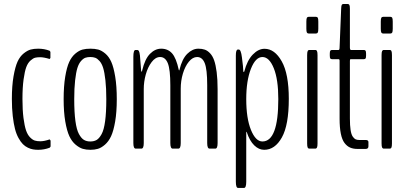

<svg xmlns="http://www.w3.org/2000/svg" viewBox="-20 -740 2019 956"><path d="M170.9 5.9Q156.7 5.9 144.8 3.9Q132.8 2 118.9 -4.6Q105 -11.2 94 -22.2Q83 -33.2 72.3 -52.5Q61.5 -71.8 54.7 -97.9Q47.9 -124 43.5 -162.1Q39.1 -200.2 39.1 -247.6Q39.1 -312.5 47.4 -360.1Q55.7 -407.7 67.6 -433.6Q79.6 -459.5 98.4 -474.4Q117.2 -489.3 133.1 -493.4Q148.9 -497.6 169.9 -497.6Q200.7 -497.6 227.1 -487.3Q227.5 -487.3 229.2 -484.6Q231 -481.9 231 -481.4V-452.1Q231 -451.7 230 -450Q229 -448.2 228 -447.3L227.1 -446.3Q198.2 -455.1 179.7 -455.1Q165 -455.1 155 -452.6Q145 -450.2 131.8 -438.5Q118.7 -426.8 110.8 -405.8Q103 -384.8 97.4 -344.5Q91.8 -304.2 91.8 -247.6Q91.8 -192.4 96.9 -152.8Q102.1 -113.3 109.6 -91.1Q117.2 -68.8 129.6 -56.2Q142.1 -43.5 153.6 -40Q165 -36.6 180.7 -36.6Q200.2 -36.6 227.1 -45.9Q227.5 -45.9 229.7 -43Q231.9 -40 231.9 -39.6V-11.2Q231.9 -9.3 227.1 -4.4Q199.7 5.9 170.9 5.9Z M509.3 -246.1Q509.3 -300.8 504.9 -340.1Q500.5 -379.4 493.7 -401.6Q486.8 -423.8 475.6 -436.3Q464.4 -448.7 454.1 -452.4Q443.8 -456.1 429.7 -456.1Q415.5 -456.1 405 -452.4Q394.5 -448.7 383.3 -436Q372.1 -423.3 365.2 -401.1Q358.4 -378.9 354 -339.8Q349.6 -300.8 349.6 -246.1Q349.6 -180.7 355.5 -137.5Q361.3 -94.2 373 -72.8Q384.8 -51.3 397.9 -43.5Q411.1 -35.6 429.7 -35.6Q448.2 -35.6 461.2 -43.2Q474.1 -50.8 485.8 -72Q497.6 -93.3 503.4 -136.7Q509.3 -180.2 509.3 -246.1ZM430.2 5.9Q409.2 5.9 392.3 1Q375.5 -3.9 356.7 -19.5Q337.9 -35.2 325.4 -61.8Q313 -88.4 304.9 -135.5Q296.9 -182.6 296.9 -246.1Q296.9 -310.5 304.7 -357.9Q312.5 -405.3 324.7 -431.6Q336.9 -458 355.5 -473.4Q374 -488.8 391.1 -493.2Q408.2 -497.6 430.2 -497.6Q452.1 -497.6 469 -493.2Q485.8 -488.8 504.2 -473.4Q522.5 -458 534.2 -431.6Q545.9 -405.3 553.7 -357.9Q561.5 -310.5 561.5 -246.1Q561.5 -182.6 553.5 -135.5Q545.4 -88.4 533.2 -62Q521 -35.6 502.7 -19.8Q484.4 -3.9 467.5 1Q450.7 5.9 430.2 5.9Z M655.8 0Q644 0 644 -27.8V-457.5Q644 -491.2 654.8 -491.2H662.1Q668.5 -491.2 671.6 -485.8Q674.8 -480.5 676.8 -463.9L682.6 -389.2Q683.6 -382.8 685.5 -382.8Q687 -382.8 688 -389.6Q701.7 -446.8 727.1 -472.2Q752.4 -497.6 782.7 -497.6Q815.9 -497.6 836.7 -474.4Q857.4 -451.2 870.1 -392.1Q871.1 -389.2 871.6 -389.2Q873 -389.2 873.5 -392.1Q886.7 -446.8 912.6 -472.2Q938.5 -497.6 967.8 -497.6Q986.3 -497.6 1000 -492.7Q1013.7 -487.8 1026.1 -474.6Q1038.6 -461.4 1046.4 -439.2Q1054.2 -417 1058.8 -381.1Q1063.5 -345.2 1063.5 -295.9V-27.8Q1063.5 0 1052.2 0H1023.4Q1011.7 0 1011.7 -27.8V-316.9Q1011.7 -394.5 999.5 -425.3Q987.3 -456.1 961.4 -456.1Q939.5 -456.1 920.4 -432.9Q901.4 -409.7 890.6 -373.5Q879.9 -337.4 879.9 -298.3V-27.8Q879.9 0 868.2 0H839.8Q828.1 0 828.1 -27.8V-314.9Q828.1 -393.6 815.7 -424.8Q803.2 -456.1 777.3 -456.1Q753.9 -456.1 734.9 -430.7Q715.8 -405.3 705.8 -369.1Q695.8 -333 695.8 -296.9V-27.8Q695.8 0 684.1 0Z M1165.5 195.8Q1154.3 195.8 1154.3 164.6V-463.4Q1154.3 -493.2 1164.1 -493.2H1169.4Q1179.7 -493.2 1184.6 -454.1Q1191.4 -402.8 1191.4 -386.2Q1192.4 -380.9 1193.8 -380.9Q1194.8 -380.9 1196.3 -384.3Q1210.9 -439.9 1238.8 -468.5Q1266.6 -497.1 1296.9 -497.1Q1347.7 -497.1 1382.8 -434.6Q1418 -372.1 1418 -248Q1418 -117.2 1383.5 -55.7Q1349.1 5.9 1295.4 5.9Q1268.6 5.9 1245.8 -16.4Q1223.1 -38.6 1209 -81.1Q1208 -84 1207 -84Q1206.1 -84 1206.1 -79.1V164.6Q1206.1 195.8 1194.8 195.8ZM1286.6 -35.6Q1365.7 -35.6 1365.7 -246.6Q1365.7 -344.2 1343.3 -400.1Q1320.8 -456.1 1286.6 -456.1Q1252.4 -456.1 1229.2 -397Q1206.1 -337.9 1206.1 -246.6Q1206.1 -150.9 1229.5 -93.3Q1252.9 -35.6 1286.6 -35.6Z M1516.6 -573.2Q1510.7 -573.2 1508.1 -577.9Q1505.4 -582.5 1505.4 -597.2V-632.3Q1505.4 -647 1508.1 -651.6Q1510.7 -656.2 1516.6 -656.2H1553.7Q1559.6 -656.2 1562.3 -651.6Q1564.9 -647 1564.9 -632.3V-597.2Q1564.9 -582.5 1562.3 -577.9Q1559.6 -573.2 1553.7 -573.2ZM1520.5 0Q1514.6 0 1512 -5.4Q1509.3 -10.7 1509.3 -25.9V-465.3Q1509.3 -480.5 1512 -485.8Q1514.6 -491.2 1520.5 -491.2H1549.8Q1555.7 -491.2 1558.3 -485.8Q1561 -480.5 1561 -465.3V-25.9Q1561 -10.7 1558.3 -5.4Q1555.7 0 1549.8 0Z M1759.3 1.5Q1738.3 1.5 1722.9 -5.4Q1707.5 -12.2 1695.3 -28.3Q1683.1 -44.4 1677 -74.7Q1670.9 -105 1670.9 -148.9V-437Q1670.9 -445.3 1666 -445.3H1633.8Q1627.4 -445.3 1624.8 -448.5Q1622.1 -451.7 1622.1 -463.4V-472.7Q1622.1 -484.4 1624.8 -487.8Q1627.4 -491.2 1633.8 -491.2H1666Q1670.9 -491.2 1670.9 -504.4L1678.7 -696.3Q1679.2 -710.9 1681.6 -715.6Q1684.1 -720.2 1689.9 -720.2H1710.9Q1716.8 -720.2 1719.5 -715.6Q1722.2 -710.9 1722.2 -696.3V-504.4Q1722.2 -491.2 1727.5 -491.2H1791Q1797.4 -491.2 1800 -487.8Q1802.7 -484.4 1802.7 -472.7V-463.4Q1802.7 -451.7 1800 -448.5Q1797.4 -445.3 1791 -445.3H1727.5Q1724.1 -445.3 1723.1 -443.8Q1722.2 -442.4 1722.2 -437V-149.9Q1722.2 -115.2 1725.6 -93Q1729 -70.8 1736.1 -60.3Q1743.2 -49.8 1750.5 -46.4Q1757.8 -43 1768.6 -43H1800.8Q1814.5 -43 1814.5 -32.7V-11.7Q1814.5 1.5 1800.8 1.5Z M1887.2 -573.2Q1881.3 -573.2 1878.7 -577.9Q1876 -582.5 1876 -597.2V-632.3Q1876 -647 1878.7 -651.6Q1881.3 -656.2 1887.2 -656.2H1924.3Q1930.2 -656.2 1932.9 -651.6Q1935.5 -647 1935.5 -632.3V-597.2Q1935.5 -582.5 1932.9 -577.9Q1930.2 -573.2 1924.3 -573.2ZM1891.1 0Q1885.3 0 1882.6 -5.4Q1879.9 -10.7 1879.9 -25.9V-465.3Q1879.9 -480.5 1882.6 -485.8Q1885.3 -491.2 1891.1 -491.2H1920.4Q1926.3 -491.2 1929 -485.8Q1931.6 -480.5 1931.6 -465.3V-25.9Q1931.6 -10.7 1929 -5.4Q1926.3 0 1920.4 0Z"/></svg>

Font: BenchNine Light
Style: Regular
Weight: 300
Version: Version 1 ; ttfautohint (v0.92.18-e454-dirty) -l 8 -r 50 -G 